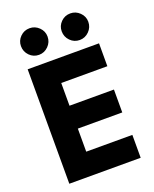

<svg xmlns="http://www.w3.org/2000/svg" viewBox="-162 -982 858 1072"><g transform="rotate(-20 267.0 -446.0)"><path d="M60 0V-680H484V-544H210V-409H474V-273H210V-136H484V0ZM390 -734Q357 -734 334 -757.5Q311 -781 311 -814Q311 -846 334 -869Q357 -892 390 -892Q422 -892 445.5 -869Q469 -846 469 -814Q469 -781 445.5 -757.5Q422 -734 390 -734ZM148 -734Q115 -734 92 -757.5Q69 -781 69 -814Q69 -846 92 -869Q115 -892 148 -892Q180 -892 203.5 -869Q227 -846 227 -814Q227 -781 203.5 -757.5Q180 -734 148 -734Z"/></g></svg>

Font: Teachers
Style: Bold
Weight: 700
Designer: Alfredo Marco Pradil, Chank Diesel
Version: Version 1.001